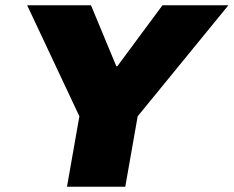

<svg xmlns="http://www.w3.org/2000/svg" viewBox="-20 -708 886 728"><path d="M234 0 281 -267 83 -688H325L421 -457H425L596 -688H846L502 -267L455 0Z"/></svg>

Font: Archivo SemiBold Black
Style: Italic
Weight: 900
Italic angle: -10°
Version: Version 2.001